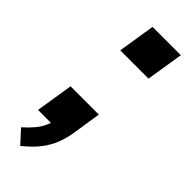

<svg xmlns="http://www.w3.org/2000/svg" viewBox="-212 -514 672 672"><g transform="rotate(45 124.0 -178.0)"><path d="M60 133 16 85Q39 64 53 47Q67 30 74.5 11.5Q82 -7 86 -29L113 0H15L37 -139H177L161 -36Q156 -2 145 26Q134 54 114 80Q94 106 60 133ZM71 -351 93 -489H233L211 -351Z"/></g></svg>

Font: Nunito Sans 12pt
Style: Bold Italic
Weight: 700
Italic angle: -9°
Designer: Vernon Adams
Foundry: Vernon Adams
Version: Version 3.101;gftools[0.9.27]